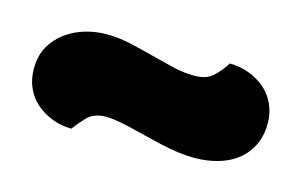

<svg xmlns="http://www.w3.org/2000/svg" viewBox="-42 -440 587 375"><g transform="rotate(15 251.5 -252.5)"><path d="M325 -313Q349 -313 362.5 -326Q376 -339 385 -354Q406 -354 424.5 -347Q443 -340 457 -328Q471 -316 479 -298.5Q487 -281 487 -260Q487 -234 477 -214.5Q467 -195 450.5 -182.5Q434 -170 412 -164Q390 -158 366 -158Q335 -158 296 -167Q266 -174 246.5 -179Q227 -184 214.5 -186.5Q202 -189 194 -190Q186 -191 179 -191Q154 -191 140.5 -176.5Q127 -162 119 -151Q99 -151 80.5 -158Q62 -165 48 -177Q34 -189 26 -206.5Q18 -224 18 -245Q18 -272 29 -291Q40 -310 57.5 -322.5Q75 -335 96 -341Q117 -347 138 -347Q163 -347 187 -341.5Q211 -336 234 -330Q257 -324 279.5 -318.5Q302 -313 325 -313Z"/></g></svg>

Font: Baloo Tammudu
Style: Regular
Weight: 400
Designer: Omkar Shende and Ek Type
Foundry: Ek Type
Version: Version 1.007;PS 1.000;hotconv 1.0.88;makeotf.lib2.5.647800